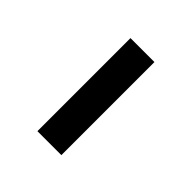

<svg xmlns="http://www.w3.org/2000/svg" viewBox="4 -673 374 374"><g transform="rotate(-45 191.5 -486.0)"><path d="M62 -452.6V-518.6H318.4V-452.6Z"/></g></svg>

Font: Arian AMU Serif
Style: Italic
Weight: 400
Italic angle: -15°
Designer: Ruben Hakobyan (Tarumian)
Foundry: Ruben Hakobyan (Tarumian)
Version: Version 1.002